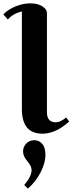

<svg xmlns="http://www.w3.org/2000/svg" viewBox="-20 -785 434 1149"><path d="M261 -704V-111Q261 -84 274 -68.5Q287 -53 314 -53Q341 -53 376 -82L394 -58Q314 15 234 15Q111 15 111 -132V-717Q56 -703 27 -668L0 -699Q29 -729 73.5 -747Q118 -765 161.5 -765Q205 -765 233 -747.5Q261 -730 261 -704ZM147 344 125 322Q169 271 169 232Q169 209 143.5 179.5Q118 150 118 121.5Q118 93 137.5 73.5Q157 54 185.5 54Q214 54 233 76Q252 98 252 143Q252 188 224.5 243.5Q197 299 147 344Z"/></svg>

Font: Croissant One
Style: Regular
Weight: 400
Designer: Eduardo Rodriguez Tunni
Foundry: Eduardo Rodriguez Tunni
Version: Version 1.001